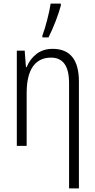

<svg xmlns="http://www.w3.org/2000/svg" viewBox="-20 -815 532 1073"><path d="M421 -359V238H366V-350Q366 -423 340.5 -458Q315 -493 265 -493Q199 -493 164 -443.5Q129 -394 129 -294V0H74V-532H118L125 -440H129Q147 -485 184 -513.5Q221 -542 274 -542Q421 -542 421 -359ZM217 -617Q229 -647 243.5 -703Q258 -759 263 -795H320V-784Q310 -746 290.5 -695.5Q271 -645 251 -606H217Z"/></svg>

Font: Noto Sans Display Light Narrow
Style: Regular
Weight: 300
Width: 4
Designer: Monotype Design team
Foundry: Monotype Imaging Inc.
Version: Version 1.000